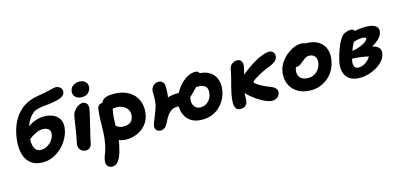

<svg xmlns="http://www.w3.org/2000/svg" viewBox="-84 -1323 4454 2146"><g transform="rotate(-15 2143.5 -250.0)"><path d="M264.8 14Q190.4 14 142.6 -16.8Q94.8 -47.6 71 -99.9Q47.2 -152.2 44.2 -219.1Q41.2 -286 55.4 -358.4Q71.6 -440.2 100.7 -498.3Q129.8 -556.4 165 -595.7Q200.2 -635 237.5 -658.3Q274.8 -681.6 307.6 -693.8Q354.6 -710.8 401.3 -718.1Q448 -725.4 489.8 -733.4Q537.4 -742.6 569.6 -751.7Q601.8 -760.8 616.2 -760.8Q633.6 -760.8 651.9 -752.2Q670.2 -743.6 680.9 -725.6Q691.6 -707.6 685.6 -679.2Q681 -657 658.5 -641.4Q636 -625.8 598.4 -616.4Q538.4 -601.6 493.6 -597.2Q448.8 -592.8 411.8 -588.6Q374.8 -584.4 336.8 -569.6Q312.6 -560.2 286.4 -532.7Q260.2 -505.2 238.9 -464.3Q217.6 -423.4 206.2 -372Q190.4 -295.8 192.6 -240.5Q194.8 -185.2 216.6 -155.3Q238.4 -125.4 282.4 -125.4Q310.6 -125.4 336.6 -137Q362.6 -148.6 384.1 -167Q405.6 -185.4 419.5 -208.7Q433.4 -232 438 -254.6Q444.4 -287.6 434.4 -307.4Q424.4 -327.2 403.4 -336.2Q382.4 -345.2 356.8 -345.2Q315.8 -345.2 269.8 -322.7Q223.8 -300.2 178.8 -262.4L126.6 -318.6Q156.2 -367.2 201.8 -403.3Q247.4 -439.4 300.8 -459.2Q354.2 -479 405 -479Q469 -479 516.8 -455.4Q564.6 -431.8 586.4 -385.6Q608.2 -339.4 593.6 -270Q583.2 -219.6 554.8 -169.3Q526.4 -119 483.1 -77.7Q439.8 -36.4 384.4 -11.2Q329 14 264.8 14Z M765.8 10.2Q737.8 10.2 717.1 -3.6Q696.4 -17.4 687.5 -40.4Q678.6 -63.4 684.2 -89Q697 -153.8 704.9 -198.6Q712.8 -243.4 717.6 -276.4Q722.4 -309.4 727 -338.5Q731.6 -367.6 738 -400Q744 -430.4 763.9 -455.8Q783.8 -481.2 810.1 -497Q836.4 -512.8 860.2 -512.8Q891.8 -512.8 909.5 -489.4Q927.2 -466 919.2 -421Q915 -401.2 906.8 -364.7Q898.6 -328.2 887.9 -283.4Q877.2 -238.6 866.4 -194.2Q855.6 -149.8 846.9 -112.3Q838.2 -74.8 834 -53Q828 -23.2 810.9 -6.5Q793.8 10.2 765.8 10.2ZM875 -576.8Q823.8 -576.8 797.7 -605.6Q771.6 -634.4 780 -676.2Q787.4 -712.8 817.4 -732.8Q847.4 -752.8 886.6 -752.8Q922.4 -752.8 944.5 -737.8Q966.6 -722.8 974.8 -700.9Q983 -679 979 -656.8Q973.6 -628 948.5 -602.4Q923.4 -576.8 875 -576.8Z M1234.8 8.8Q1176.2 8.8 1134.2 -12.1Q1092.2 -33 1072.1 -67.5Q1052 -102 1059.8 -142.2Q1063.4 -159.6 1078.9 -173.8Q1094.4 -188 1111.2 -188Q1126.6 -188 1138.7 -180.7Q1150.8 -173.4 1163.7 -163.8Q1176.6 -154.2 1194.5 -146.9Q1212.4 -139.6 1239.6 -139.6Q1283.6 -139.6 1314.5 -158.1Q1345.4 -176.6 1353.8 -221Q1360.8 -253.8 1352.7 -280.7Q1344.6 -307.6 1324.5 -327.4Q1304.4 -347.2 1275.9 -357.7Q1247.4 -368.2 1213.6 -368.2Q1198 -368.2 1181.5 -365.1Q1165 -362 1139.6 -362Q1119.4 -362 1103 -372.4Q1086.6 -382.8 1077.9 -400.6Q1069.2 -418.4 1073.4 -439Q1083.2 -486.2 1120.1 -503.7Q1157 -521.2 1224.4 -521.2Q1298.2 -521.2 1357.1 -497.9Q1416 -474.6 1454.9 -431.6Q1493.8 -388.6 1508.5 -328.8Q1523.2 -269 1508.4 -196.8Q1499.4 -151.4 1475.1 -114Q1450.8 -76.6 1413.9 -49.1Q1377 -21.6 1331.4 -6.4Q1285.8 8.8 1234.8 8.8ZM999.8 261Q980.2 261 963.9 250.6Q947.6 240.2 939.3 219.1Q931 198 937.8 166.4Q941.6 144.8 947.5 128.5Q953.4 112.2 959.8 95.5Q966.2 78.8 972.8 58.5Q979.4 38.2 985.4 8.4Q1000.4 -66.8 1002.9 -134.2Q1005.4 -201.6 1006 -268Q1006.6 -334.4 1016.8 -406Q1020.2 -428.8 1036.8 -442.4Q1053.4 -456 1077.4 -456Q1105.4 -456 1128.7 -443.2Q1152 -430.4 1164.2 -409.6Q1176.4 -388.8 1171.6 -363.2Q1159.6 -305.6 1156.7 -253.9Q1153.8 -202.2 1153.2 -153.5Q1152.6 -104.8 1150.2 -55.7Q1147.8 -6.6 1137.6 46Q1129.2 86 1118.5 124.1Q1107.8 162.2 1091.9 193.2Q1076 224.2 1053.6 242.6Q1031.2 261 999.8 261Z M2109.6 14.2Q2037.8 14.2 1991.8 -12.1Q1945.8 -38.4 1922.2 -79.5Q1898.6 -120.6 1892.9 -167Q1887.2 -213.4 1895.4 -254.4Q1901.2 -282.2 1917.1 -317.3Q1933 -352.4 1958.5 -388.8Q1984 -425.2 2016.5 -455.3Q2049 -485.4 2088.1 -504.2Q2127.2 -523 2170 -523Q2189.4 -523 2201.6 -511.8Q2213.8 -500.6 2219.1 -485.2Q2224.4 -469.8 2222 -455.6Q2220.4 -446.2 2212.2 -435.8Q2204 -425.4 2191.4 -412.4Q2178.8 -399.4 2163 -384.4Q2147.2 -369.4 2130.4 -351Q2098.6 -317.8 2062.7 -282.3Q2026.8 -246.8 1987.6 -222.8Q1948.4 -198.8 1907 -198.8Q1880.2 -198.8 1861.8 -197.5Q1843.4 -196.2 1828.3 -191.3Q1813.2 -186.4 1797.6 -174.8Q1776.6 -159.8 1759.6 -135.8Q1742.6 -111.8 1730.2 -87.7Q1717.8 -63.6 1710 -47.6Q1693.4 -16.2 1673.3 -2.3Q1653.2 11.6 1631.2 11.6Q1601.4 11.6 1581.3 -7.8Q1561.2 -27.2 1568.8 -64.8Q1570.8 -76.4 1581.4 -103.6Q1592 -130.8 1605.9 -165Q1619.8 -199.2 1631.3 -231.6Q1642.8 -264 1646.8 -286Q1653 -319.2 1653.8 -351.6Q1654.6 -384 1653.4 -410.3Q1652.2 -436.6 1655.2 -450.2Q1661.2 -478.2 1685.1 -500.1Q1709 -522 1741.8 -522Q1768.6 -522 1786.4 -506.1Q1804.2 -490.2 1807.8 -464.2Q1808.8 -450.2 1809.2 -423.6Q1809.6 -397 1806.7 -364.8Q1803.8 -332.6 1798 -300Q1793 -277 1783.1 -246Q1773.2 -215 1760.8 -182.5Q1748.4 -150 1736.9 -122Q1725.4 -94 1718 -76.5Q1710.6 -59 1710.6 -59L1591.8 -90.4Q1597 -104.8 1608.4 -129.3Q1619.8 -153.8 1636.7 -182.3Q1653.6 -210.8 1675.6 -238Q1697.6 -265.2 1723.2 -283.6Q1754.6 -307.4 1786.5 -320.3Q1818.4 -333.2 1856.8 -338.2Q1895.2 -343.2 1946 -343.2Q1954.4 -343.2 1965.9 -346.5Q1977.4 -349.8 1991.2 -354.8Q2005 -359.8 2019.4 -364.2Q2033.8 -368.6 2047.2 -371L2155 -372.8Q2131 -363.8 2111.5 -351.4Q2092 -339 2077.5 -323.1Q2063 -307.2 2053.4 -287.1Q2043.8 -267 2038.4 -241.6Q2033.6 -219 2040.6 -191.2Q2047.6 -163.4 2068.9 -143.3Q2090.2 -123.2 2128 -123.2Q2156 -123.2 2179 -134Q2202 -144.8 2219.3 -162.7Q2236.6 -180.6 2247.1 -203.3Q2257.6 -226 2260.8 -249Q2264.8 -276.6 2258.3 -301Q2251.8 -325.4 2227.5 -340.8Q2203.2 -356.2 2152.8 -356.2Q2123.2 -356.2 2108.4 -374Q2093.6 -391.8 2097.4 -410.8Q2101.6 -431.6 2116.6 -451.1Q2131.6 -470.6 2152.3 -483.1Q2173 -495.6 2193 -495.6Q2260.4 -495.6 2305.6 -473.9Q2350.8 -452.2 2375.9 -416.3Q2401 -380.4 2408.5 -336Q2416 -291.6 2408.8 -246.2Q2403.2 -203.6 2381.8 -158.2Q2360.4 -112.8 2323.6 -73.5Q2286.8 -34.2 2233.6 -10Q2180.4 14.2 2109.6 14.2Z M2918.4 12.6Q2888.4 12.6 2847.6 -4.5Q2806.8 -21.6 2765.5 -48.4Q2724.2 -75.2 2689.3 -105Q2654.4 -134.8 2635.4 -159.2Q2619.6 -178.2 2612.5 -200Q2605.4 -221.8 2609.6 -245.2Q2614 -263.8 2625.7 -284.6Q2637.4 -305.4 2659 -324.8Q2673.2 -338.4 2703.4 -362.8Q2733.6 -387.2 2773.6 -415.3Q2813.6 -443.4 2858.1 -468.7Q2902.6 -494 2946.1 -510.1Q2989.6 -526.2 3026.2 -526.2Q3047.8 -526.2 3061.8 -514.8Q3075.8 -503.4 3081.4 -486.5Q3087 -469.6 3083.8 -452.6Q3079 -423.8 3051.8 -401.9Q3024.6 -380 2989.6 -367.4Q2928.8 -344.6 2879.1 -318.8Q2829.4 -293 2800 -272.4Q2770.6 -251.8 2769.4 -244Q2768.2 -237.6 2781.9 -225.3Q2795.6 -213 2820.9 -197.6Q2846.2 -182.2 2880 -166.6Q2913.8 -151 2951 -137Q2968.6 -130.2 2983.3 -119Q2998 -107.8 3005.8 -92Q3013.6 -76.2 3009.6 -55.8Q3005.6 -35.8 2993.2 -20Q2980.8 -4.2 2961.7 4.2Q2942.6 12.6 2918.4 12.6ZM2553.2 10Q2518.2 10 2502.1 -12.8Q2486 -35.6 2485.6 -79.7Q2485.2 -123.8 2498.6 -187.4Q2507.6 -231.8 2518.7 -273.4Q2529.8 -315 2539.9 -352.3Q2550 -389.6 2555.2 -418.6Q2557.2 -426.6 2558.7 -436.5Q2560.2 -446.4 2562 -455.4Q2566.8 -479.2 2581.7 -494.9Q2596.6 -510.6 2615.4 -518.4Q2634.2 -526.2 2651 -526.2Q2687.6 -526.2 2702.5 -499Q2717.4 -471.8 2708.8 -429.6Q2702.2 -396.2 2691.3 -359.3Q2680.4 -322.4 2669.5 -287.5Q2658.6 -252.6 2652.6 -225Q2643.4 -176 2640.8 -143.3Q2638.2 -110.6 2638.3 -88.6Q2638.4 -66.6 2634.8 -50.4Q2630.4 -30.2 2618.7 -16.5Q2607 -2.8 2590.2 3.6Q2573.4 10 2553.2 10Z M3369.2 12Q3276.8 12 3213.8 -27.7Q3150.8 -67.4 3124.1 -133.5Q3097.4 -199.6 3113.2 -280Q3123.6 -330.8 3152.9 -374.8Q3182.2 -418.8 3223.1 -451.9Q3264 -485 3308.7 -503.6Q3353.4 -522.2 3393.6 -522.2Q3411.2 -522.2 3427.4 -516.6Q3443.6 -511 3453.3 -499.3Q3463 -487.6 3459.4 -467.6Q3451.4 -432.4 3431.4 -405.1Q3411.4 -377.8 3363.6 -362.6Q3339.6 -354.6 3318.1 -338.6Q3296.6 -322.6 3281.6 -301.7Q3266.6 -280.8 3262 -255.8Q3250.4 -198.8 3280.9 -163.8Q3311.4 -128.8 3374.6 -128.8Q3428.8 -128.8 3470.4 -163.9Q3512 -199 3523.6 -256.8Q3533.4 -307.4 3510.5 -337.5Q3487.6 -367.6 3441 -367.6Q3417.4 -367.6 3399.7 -355.6Q3382 -343.6 3357.8 -323.6Q3340.4 -309.2 3328 -299.9Q3315.6 -290.6 3304.1 -286.3Q3292.6 -282 3277.2 -282Q3259.4 -282 3244.4 -299.8Q3229.4 -317.6 3237.2 -356.6Q3242.8 -385.4 3264.5 -413.2Q3286.2 -441 3316.6 -463Q3347 -485 3380.7 -498.3Q3414.4 -511.6 3445 -511.6Q3534.2 -511.6 3589.7 -476.6Q3645.2 -441.6 3666.5 -381.2Q3687.8 -320.8 3671.8 -244Q3657 -166 3612.9 -108.4Q3568.8 -50.8 3505.7 -19.4Q3442.6 12 3369.2 12Z M3929.6 19Q3876.2 19 3838.4 1.8Q3800.6 -15.4 3778.6 -46.7Q3756.6 -78 3750.5 -119.7Q3744.4 -161.4 3753.8 -211.4Q3762 -249.8 3777.2 -300.7Q3792.4 -351.6 3814.1 -400.4Q3835.8 -449.2 3861.6 -481.6Q3872.8 -496 3891 -506.2Q3909.2 -516.4 3930.5 -521.8Q3951.8 -527.2 3972.2 -527.2Q3992.6 -527.2 4003.2 -514.5Q4013.8 -501.8 4008.6 -474.4Q4004.8 -456.4 3990.9 -429.7Q3977 -403 3958.9 -367.7Q3940.8 -332.4 3923.9 -288.8Q3907 -245.2 3896.4 -193.2Q3888 -152.6 3899.1 -124.3Q3910.2 -96 3947.8 -96Q3977.4 -96 4006.4 -109.6Q4035.4 -123.2 4059.3 -147.2Q4083.2 -171.2 4097 -201.4L4104.2 -181Q4090.6 -186.4 4064.3 -192Q4038 -197.6 4006.3 -201.9Q3974.6 -206.2 3943.6 -208.9Q3912.6 -211.6 3889.4 -211L3914.4 -293.6Q3944 -294.4 3977 -303.7Q4010 -313 4039.8 -326.7Q4069.6 -340.4 4089.5 -355.9Q4109.4 -371.4 4111.8 -384.6Q4114 -394.8 4103.3 -400.3Q4092.6 -405.8 4071.2 -405.8Q4034.4 -405.8 4001.9 -397.4Q3969.4 -389 3942.5 -379.2Q3915.6 -369.4 3893.4 -366.2Q3873.2 -365.2 3861.5 -377.3Q3849.8 -389.4 3854.2 -411.2Q3858.8 -435.8 3882.4 -454.6Q3906 -473.4 3936.8 -482.6Q3996.2 -503.2 4048.3 -509.7Q4100.4 -516.2 4144 -516.2Q4187.6 -516.2 4220.1 -505.6Q4252.6 -495 4268.7 -472.6Q4284.8 -450.2 4277.6 -415.8Q4271.4 -386.8 4248.2 -358.1Q4225 -329.4 4185.9 -303.8Q4146.8 -278.2 4095.1 -258.2Q4043.4 -238.2 3980 -226.6L4016.4 -296.8Q4063.4 -297.2 4106.2 -293Q4149 -288.8 4182.2 -276.1Q4215.4 -263.4 4232 -239.7Q4248.6 -216 4241.4 -177.4Q4235 -137.4 4206.1 -102.1Q4177.2 -66.8 4133.1 -39.6Q4089 -12.4 4036.5 3.3Q3984 19 3929.6 19Z"/></g></svg>

Font: Shantell Sans Light
Style: Italic
Weight: 300
Italic angle: -11°
Designer: Stephen Nixon, Anya Danilova, Shantell Martin
Foundry: Arrow Type
Version: Version 1.008;[ac192a2d6]